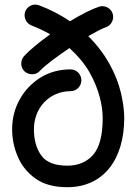

<svg xmlns="http://www.w3.org/2000/svg" viewBox="-20 -759 577 818"><path d="M266.6 38.6C421.9 38.6 509.3 -81.1 509.3 -256.3C509.3 -288.1 504.4 -324.2 495.1 -363.8C475.6 -443.4 432.6 -529.3 356 -605C387.2 -623 414.6 -637.2 430.2 -642.6C454.1 -650.4 467.8 -676.8 460 -700.7C452.6 -724.6 426.3 -738.3 402.3 -730.5C370.6 -720.2 325.2 -697.3 278.3 -668.5C240.7 -693.8 197.3 -717.3 147 -736.3C123.5 -745.6 96.7 -733.4 87.4 -710C79.1 -686.5 90.8 -659.7 114.3 -650.4C142.6 -639.6 168.9 -627 193.8 -612.8C147 -579.1 105.5 -545.4 82 -519.5C65.9 -500.5 66.4 -471.2 85.4 -454.1C104.5 -438 134.3 -438.5 150.4 -457.5C159.7 -467.8 176.3 -481.9 199.7 -500C223.1 -517.6 248.5 -535.6 275.9 -554.2C312 -521.5 340.3 -487.3 361.3 -451.2C402.3 -378.9 417.5 -307.6 417.5 -256.3C417.5 -182.6 403.8 -130.4 377 -99.6C350.1 -68.8 313 -53.2 266.6 -53.2C214.4 -53.2 177.2 -67.4 156.2 -96.2C135.3 -125 124.5 -162.1 124.5 -208.5C124.5 -299.8 190.9 -370.6 280.8 -370.6C306.2 -370.6 326.7 -391.6 326.7 -417C326.7 -442.4 306.2 -463.4 280.8 -463.4C232.9 -463.4 190.4 -451.7 152.8 -428.7C115.2 -405.3 85.4 -374 64 -335.4C42.5 -296.9 31.7 -254.4 31.7 -208.5C31.7 -167 40 -127.4 56.6 -89.8C72.8 -52.2 98.1 -21.5 132.8 2.9C167.5 26.9 211.9 38.6 266.6 38.6Z"/></svg>

Font: Mikhak Medium
Style: Regular
Weight: 500
Designer: Amin Abedi
Version: Version 3.2